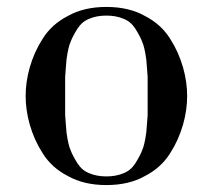

<svg xmlns="http://www.w3.org/2000/svg" viewBox="-20 -522 614 554"><path d="M66 -328Q79 -373 103 -410Q129 -452 176 -476Q222 -502 287 -502Q352 -502 398 -476Q445 -452 471 -410Q495 -373 508 -328Q520 -286 520 -245Q520 -204 508 -162Q495 -117 471 -80Q445 -38 398 -14Q352 12 287 12Q222 12 176 -14Q129 -38 103 -80Q79 -117 66 -162Q54 -204 54 -245Q54 -286 66 -328ZM168 -245V-190Q168 -188 169.5 -169.5Q171 -151 172 -139Q177 -103 184 -88Q189 -74 204 -50Q217 -30 238 -22Q259 -13 287 -13Q315 -13 336 -22Q357 -30 370 -50Q385 -74 390 -88Q397 -103 402 -139Q403 -151 404.5 -169.5Q406 -188 406 -190V-245V-300Q406 -302 404.5 -320.5Q403 -339 402 -351Q397 -387 390 -402Q385 -416 370 -440Q357 -460 336 -468Q315 -477 287 -477Q259 -477 238 -468Q217 -460 204 -440Q189 -416 184 -402Q177 -387 172 -351Q171 -339 169.5 -320.5Q168 -302 168 -300Z"/></svg>

Font: Bailleul Roman
Style: Roman
Weight: 400
Version: Version 1